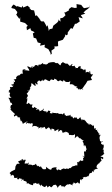

<svg xmlns="http://www.w3.org/2000/svg" viewBox="-20 -900 551 941"><path d="M59 -829 75 -807 79 -816V-794L100 -788L104 -786L116 -774L110 -768L112 -752L129 -762L132 -751L150 -742L141 -736L145 -715L163 -710L156 -714L165 -692L180 -688L176 -676L200 -681L198 -669L203 -666L217 -659L226 -643L232 -630L225 -637L234 -635L232 -652L247 -662L248 -675L252 -672L265 -674L264 -696L269 -699L288 -705L300 -724L298 -731L307 -727L312 -732V-741L328 -763L335 -758L341 -770L344 -775L347 -783L355 -784L371 -795L365 -816L386 -810L376 -826L398 -833L389 -839L401 -850L410 -856L419 -864L416 -876L420 -865L393 -860L388 -863L378 -876L355 -880L356 -862L346 -861L330 -865L317 -855L319 -850L300 -839L295 -840L301 -825L288 -813L275 -810L277 -794L264 -805L267 -798L260 -789L241 -774L237 -760L223 -757L219 -748L218 -756L213 -777L209 -769L203 -781L195 -795H183L172 -806L179 -801L160 -825L153 -822L151 -833L147 -849L133 -851L123 -862L129 -860L115 -872L94 -863L90 -872L86 -863L65 -870L59 -867L60 -869L47 -878L38 -869V-866L35 -861L53 -856L65 -841C64 -836 63 -831 59 -829ZM381 -463 388 -472 399 -488 398 -485 409 -504 415 -505 431 -508 425 -520 436 -535 432 -538C433 -531 437 -534 427 -536C420 -541 415 -547 423 -545C428 -539 416 -536 423 -553C415 -545 406 -547 419 -548C413 -540 414 -554 400 -544C401 -560 398 -558 402 -549C398 -561 396 -567 395 -558C387 -556 386 -569 391 -554C377 -573 372 -556 374 -565C381 -559 368 -578 380 -576C368 -577 360 -573 362 -563C372 -566 360 -568 348 -566C356 -574 360 -571 349 -570C346 -576 341 -588 345 -578C337 -573 324 -577 337 -586C334 -589 326 -581 323 -576C310 -588 310 -590 306 -589C310 -583 291 -593 288 -596C280 -585 280 -596 277 -580C269 -581 271 -587 260 -592C260 -589 247 -591 251 -593C239 -600 225 -591 224 -595C220 -586 215 -597 218 -593C214 -584 205 -584 205 -584C191 -589 189 -581 192 -592C188 -591 175 -577 173 -586C177 -577 163 -591 169 -573C170 -575 158 -587 150 -578C148 -569 148 -580 137 -566C143 -583 135 -573 134 -573C136 -563 126 -572 114 -576C116 -561 120 -570 124 -553C112 -555 103 -557 97 -555C110 -559 108 -562 92 -559C87 -547 96 -538 89 -538C92 -551 88 -532 87 -539C80 -540 83 -537 69 -525C80 -530 63 -524 76 -533C58 -529 56 -511 59 -520C58 -512 65 -515 52 -511C44 -512 47 -510 54 -503C52 -490 40 -505 48 -500C49 -486 45 -483 34 -489C42 -486 31 -479 46 -480C39 -466 26 -478 29 -471C32 -461 32 -464 23 -456C27 -450 33 -461 21 -449C33 -443 32 -447 28 -447C34 -439 20 -440 32 -424C28 -429 22 -429 37 -422C26 -421 32 -419 20 -421C32 -411 27 -394 35 -396C30 -400 39 -397 40 -386C31 -387 31 -376 32 -379C27 -365 45 -367 26 -366C35 -365 31 -362 41 -352C35 -351 47 -355 44 -356C38 -349 50 -349 54 -339C41 -334 49 -346 49 -328C61 -341 69 -326 70 -330C60 -329 66 -329 65 -326C76 -325 79 -324 79 -322C73 -314 70 -312 78 -320C81 -302 87 -301 82 -310C87 -306 88 -306 92 -293C106 -303 109 -300 114 -307C111 -287 105 -291 108 -302C121 -290 131 -299 129 -294C127 -286 126 -294 137 -297C145 -289 139 -294 138 -277C141 -283 149 -284 155 -282C167 -281 164 -272 168 -279C176 -271 169 -284 167 -270C186 -281 189 -278 179 -269C197 -282 187 -270 200 -279C197 -279 207 -262 206 -267C219 -277 216 -276 224 -275C222 -274 217 -276 222 -273C236 -258 227 -254 233 -270C251 -265 244 -268 248 -257C263 -264 259 -267 270 -264C261 -259 261 -248 277 -263C283 -264 275 -256 284 -262C285 -253 285 -246 293 -251C292 -255 303 -247 302 -257C306 -248 319 -256 318 -238C321 -238 329 -246 320 -239C325 -240 337 -234 346 -241C343 -235 343 -243 343 -243C352 -241 346 -226 346 -222C360 -238 361 -233 370 -220C365 -234 368 -218 372 -224C382 -212 375 -226 385 -209C382 -217 375 -220 392 -209C383 -210 382 -209 393 -194C396 -204 389 -191 387 -198C397 -180 394 -179 389 -188C405 -187 397 -187 405 -166C395 -166 405 -167 400 -159C402 -157 407 -157 393 -158C390 -154 393 -152 392 -152C393 -133 398 -128 382 -136C392 -136 396 -135 389 -123C394 -129 383 -131 389 -115C377 -107 384 -113 368 -116C376 -116 375 -111 364 -106C364 -96 366 -109 357 -104C359 -98 361 -102 358 -87C354 -96 341 -82 348 -88C338 -83 338 -90 327 -77C324 -79 326 -72 321 -77C314 -70 306 -68 321 -73C313 -68 312 -78 301 -72C289 -70 299 -79 297 -76C287 -72 275 -70 281 -66C269 -65 266 -76 260 -63C261 -72 251 -67 258 -80C238 -81 228 -73 234 -73C230 -64 221 -69 205 -83C210 -66 198 -71 192 -71C193 -68 184 -76 180 -86C172 -77 182 -80 171 -84C169 -91 157 -83 159 -92C167 -83 162 -78 156 -98C156 -96 146 -89 145 -92C134 -87 127 -84 139 -87C140 -93 132 -94 116 -93C130 -104 114 -100 119 -96C117 -110 122 -103 120 -99C117 -98 114 -100 101 -98C100 -111 112 -114 101 -119C102 -117 97 -107 89 -122C89 -104 84 -117 84 -120C91 -113 91 -112 95 -117C76 -124 91 -110 91 -119L68 -108L77 -98L63 -97L56 -85L54 -69L36 -60L27 -52L36 -41L33 -49V-36C36 -43 49 -50 35 -37C42 -47 50 -41 49 -31C54 -27 62 -41 48 -31C51 -24 68 -31 67 -28C55 -18 75 -23 69 -25C63 -15 78 -25 76 -28C83 -26 71 -25 86 -24C88 -8 91 -15 83 -17C99 -22 93 -23 96 -14C93 -13 100 -16 112 -8C107 -9 118 3 106 -1C117 -2 125 3 115 -12C120 4 127 4 142 8C144 -5 138 7 148 -4C146 3 150 -1 155 -5C151 -3 165 6 174 -4C163 10 177 -4 179 15C178 12 182 6 182 4C188 16 201 16 200 17C205 15 210 0 212 19C231 4 220 16 232 18C245 6 238 7 249 6C253 2 260 12 263 21C271 2 280 10 281 5C275 20 287 8 298 17C290 18 297 18 310 1C300 9 312 9 307 0C311 12 326 -3 314 4C324 -2 334 10 337 8C329 -4 345 4 340 -7C354 0 341 4 364 -8C360 -9 364 0 370 0C374 -8 370 -8 373 -22C383 -12 377 -15 381 -23C393 -18 386 -31 384 -29C404 -34 396 -38 398 -31C414 -36 406 -39 416 -34C408 -40 415 -33 417 -45C418 -47 416 -52 431 -53C428 -56 431 -54 429 -56C433 -55 431 -69 441 -55C436 -73 440 -73 440 -62C445 -74 445 -68 461 -75C448 -78 454 -85 456 -92C463 -96 461 -100 471 -96C456 -97 474 -98 461 -97C477 -108 469 -109 479 -112C479 -104 476 -117 474 -125C486 -121 484 -118 484 -118C488 -129 488 -130 472 -133C482 -141 480 -133 492 -149C479 -152 486 -146 487 -146C489 -151 490 -161 487 -154C490 -172 488 -166 482 -167C489 -171 490 -187 487 -191C481 -196 489 -184 475 -196C477 -210 483 -211 483 -207C482 -203 474 -205 470 -210C469 -225 466 -218 469 -232C480 -241 461 -236 464 -239C469 -249 463 -239 473 -241C455 -250 465 -248 461 -252C461 -252 446 -267 463 -261C463 -261 453 -268 458 -262C438 -262 451 -282 451 -266C435 -272 444 -276 439 -286C431 -285 436 -293 438 -283C430 -281 428 -298 412 -289C413 -297 420 -295 421 -287C419 -290 409 -291 398 -309C398 -309 401 -311 391 -305C402 -305 392 -318 389 -312C379 -314 376 -322 384 -306C369 -324 380 -318 373 -326C370 -322 362 -311 358 -319C351 -331 355 -323 344 -321C347 -316 352 -335 340 -319C328 -337 338 -324 335 -329C323 -328 326 -330 326 -338C319 -332 309 -331 318 -335C303 -332 309 -327 297 -339C301 -329 297 -333 295 -347C289 -341 282 -335 284 -342H269C254 -353 262 -338 260 -343C254 -350 247 -342 238 -349C231 -339 246 -343 224 -346C228 -360 230 -354 216 -358C210 -342 204 -351 208 -355C202 -358 209 -348 189 -359C198 -366 196 -367 192 -367C190 -357 172 -357 171 -351C176 -354 174 -367 163 -364C157 -358 154 -367 164 -370C148 -370 150 -380 148 -375C144 -368 138 -369 135 -382C138 -374 138 -388 140 -388C120 -388 137 -385 118 -397C117 -399 123 -393 111 -390C109 -390 113 -405 110 -395C118 -417 109 -408 116 -417C111 -415 110 -421 107 -413C114 -426 119 -431 117 -433C114 -429 115 -442 110 -440C117 -446 128 -460 114 -455C113 -461 126 -451 127 -462C117 -457 131 -467 129 -468C121 -468 131 -470 135 -487C133 -486 129 -476 135 -493C152 -478 153 -477 155 -481C155 -489 145 -501 162 -485C169 -491 157 -501 162 -496C161 -501 176 -505 169 -508C184 -499 177 -497 189 -512C183 -501 199 -503 199 -512C212 -510 213 -502 214 -506C221 -503 220 -497 230 -511C239 -510 246 -502 246 -515C254 -509 255 -514 257 -509C266 -496 272 -505 274 -507C295 -495 287 -503 293 -509C299 -494 313 -499 320 -498C312 -503 324 -500 327 -499C326 -499 320 -497 323 -485C328 -491 332 -485 338 -486C341 -484 341 -482 348 -475C348 -471 344 -483 344 -483C354 -470 347 -484 362 -472C350 -480 354 -465 355 -468C355 -476 355 -472 369 -458C365 -472 370 -466 360 -470C380 -460 375 -454 374 -461C370 -459 385 -470 388 -461Z"/></svg>

Font: Charger Distortion
Style: 1
Weight: 400
Designer: Jasper
Foundry: Cannot Into Space Fonts
Version: Version 0.98